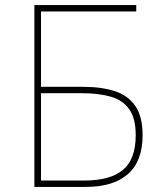

<svg xmlns="http://www.w3.org/2000/svg" viewBox="-20 -734 640 754"><path d="M115 0V-714H515V-689H141V-393H307Q379 -393 431 -376Q483 -359 511.5 -317.5Q540 -276 540 -203Q540 -101 482.5 -50.5Q425 0 318 0ZM141 -25H311Q413 -25 463 -67Q513 -109 513 -203Q513 -269 487.5 -305Q462 -341 414.5 -354.5Q367 -368 302 -368H141Z"/></svg>

Font: Noto Sans Mono Thin
Style: Regular
Weight: 100
Designer: Monotype Design Team
Foundry: Monotype Imaging Inc.
Version: Version 2.014